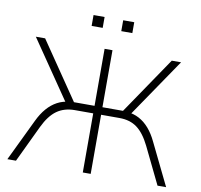

<svg xmlns="http://www.w3.org/2000/svg" viewBox="-92 -979 1128 1078"><g transform="rotate(10 471.5 -440.5)"><path d="M19 0 134 -239Q154 -281 180 -311Q206 -341 238 -358Q270 -375 308 -378L293 -360L57 -705H110L342 -365L321 -380H449V-705H494V-380H624L601 -365L832 -705H885L650 -360L635 -378Q673 -375 704.5 -358Q736 -341 761.5 -311.5Q787 -282 807 -240L924 0H875L773 -210Q740 -277 699.5 -307Q659 -337 599 -337H494V0H449V-337H344Q284 -337 242 -307Q200 -277 168 -210L68 0ZM524 -819V-881H587V-819ZM355 -819V-881H418V-819Z"/></g></svg>

Font: Nunito Sans 10pt ExtraLight
Style: Regular
Weight: 250
Designer: Vernon Adams
Foundry: Vernon Adams
Version: Version 3.101;gftools[0.9.27]